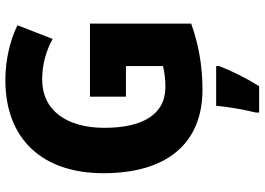

<svg xmlns="http://www.w3.org/2000/svg" viewBox="-155 -660 985 715"><g transform="rotate(-90 337.5 -302.5)"><path d="M335 -460V-326H449V-188C428 -183 402 -179 371 -179C267 -179 219 -267 219 -406C219 -547 284 -638 399 -638C455 -638 507 -623 550 -599L601 -730C546 -757 473 -775 397 -775C174 -775 50 -634 50 -410C50 -170 164 -41 361 -41C455 -41 534 -57 607 -83V-460ZM449 21V10H301C298 51 286 118 276 157V170H374C406 119 430 70 449 21Z"/></g></svg>

Font: Noto Sans Tamil UI SemiCondensed ExtraBold
Style: Regular
Weight: 800
Width: 4
Designer: Jelle Bosma - Monotype Design Team
Foundry: Monotype Imaging Inc.
Version: Version 2.004